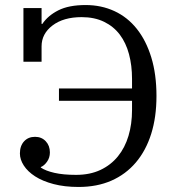

<svg xmlns="http://www.w3.org/2000/svg" viewBox="-20 -730 691 762"><path d="M292 12Q236 12 192.5 0.5Q149 -11 119.5 -30Q90 -49 74.5 -73Q59 -97 59 -121Q59 -151 75.5 -169Q92 -187 119 -187Q145 -187 161.5 -169.5Q178 -152 178 -125Q178 -104 166.5 -88Q155 -72 142 -67V-65Q161 -52 196 -44Q231 -36 282 -36Q337 -36 378.5 -55.5Q420 -75 448 -109.5Q476 -144 490 -191Q504 -238 504 -293V-330H214V-379H504V-417Q504 -470 492 -515Q480 -560 455.5 -592.5Q431 -625 393 -643.5Q355 -662 304 -662Q232 -662 188.5 -629Q145 -596 145 -546V-485H73V-698H145V-635H148Q170 -668 211.5 -689Q253 -710 320 -710Q382 -710 434 -686Q486 -662 523 -615.5Q560 -569 580.5 -502Q601 -435 601 -349Q601 -265 580 -198.5Q559 -132 519 -85Q479 -38 422 -13Q365 12 292 12Z"/></svg>

Font: IBM Plex Serif
Style: Regular
Weight: 400
Designer: Mike Abbink, Paul van der Laan, Pieter van Rosmalen
Foundry: Bold Monday
Version: Version 3.001